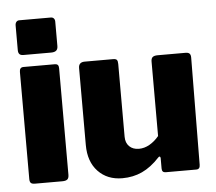

<svg xmlns="http://www.w3.org/2000/svg" viewBox="-53 -800 977 868"><g transform="rotate(-5 435.5 -366.0)"><path d="M227 -611Q227 -597 219.5 -590.5Q212 -584 196 -584H71Q58 -584 52.5 -590Q47 -596 47 -608V-720Q47 -730 52 -736Q57 -742 65 -742H209Q217 -742 222 -736.5Q227 -731 227 -722ZM226 -27Q226 -12 219 -6Q212 0 196 0H72Q58 0 53 -5.5Q48 -11 48 -23V-509Q48 -530 66 -530H209Q226 -530 226 -511Z M645 -166V-504Q645 -518 652 -524Q659 -530 675 -530H801Q814 -530 819.5 -524.5Q825 -519 825 -506L821 -20Q821 0 804 0H665Q648 0 648 -18V-65Q648 -71 644.5 -72.5Q641 -74 637 -69Q599 -28 558 -9Q517 10 468 10Q400 10 358 -34Q316 -78 316 -154V-503Q316 -530 344 -530H473Q485 -530 489.5 -525Q494 -520 494 -506V-176Q494 -148 510.5 -132Q527 -116 554 -116Q579 -116 602.5 -129.5Q626 -143 645 -166Z"/></g></svg>

Font: Libre Franklin ExtraBold
Style: Regular
Weight: 800
Designer: Pablo Impallari, Rodrigo Fuenzalida
Foundry: Impallari Type
Version: Version 1.002; ttfautohint (v1.5)